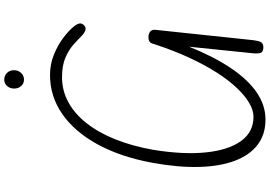

<svg xmlns="http://www.w3.org/2000/svg" viewBox="-203 -1057 1270 904"><g transform="rotate(-90 432.0 -605.0)"><path d="M321 10Q250.5 10 201.8 -27.5Q153 -65 126.8 -135Q100.5 -205 98 -303.8Q95.5 -402.5 118 -525Q146 -674.5 205 -781.8Q264 -889 347.2 -946.8Q430.5 -1004.5 530.5 -1004.5Q582 -1004.5 627.2 -986Q672.5 -967.5 707.2 -941Q742 -914.5 761 -890Q772 -876 773.5 -864.8Q775 -853.5 763.5 -843Q753.5 -834 741 -838.2Q728.5 -842.5 716.5 -854Q698.5 -872 674 -894Q649.5 -916 612.5 -932Q575.5 -948 520 -948Q457.5 -948 402.8 -918.2Q348 -888.5 303.8 -832.2Q259.5 -776 227.8 -696.5Q196 -617 178.5 -517.5Q155.5 -376 166.5 -270Q177.5 -164 220 -105.2Q262.5 -46.5 334 -46.5Q364.5 -46.5 399 -66.5Q433.5 -86.5 470 -125Q506.5 -163.5 542.5 -219.8Q578.5 -276 612.2 -349Q646 -422 675 -510Q677 -517.5 679.2 -523.5Q681.5 -529.5 685 -533.2Q688.5 -537 694.2 -539Q700 -541 708.5 -541Q726 -541 735.8 -532.5Q745.5 -524 743.5 -508L695 -49Q692.5 -26 686.5 -12.8Q680.5 0.5 658.5 0Q639.5 -1 635.2 -12.8Q631 -24.5 633 -47.5L664 -349.5Q617.5 -233.5 563.5 -153.2Q509.5 -73 449 -31.5Q388.5 10 321 10ZM509 -1127Q490.5 -1127 478.8 -1140.5Q467 -1154 467 -1174Q467 -1192 478.5 -1206Q490 -1220 509 -1220Q527.5 -1220 540.5 -1207.2Q553.5 -1194.5 553.5 -1174Q553.5 -1154.5 540.8 -1140.8Q528 -1127 509 -1127Z"/></g></svg>

Font: Edu SA Hand Cursive
Style: Regular
Weight: 400
Designer: Tina and Corey Anderson, Eben Sorkin, Mirko Velimirovic
Foundry: Google for Education
Version: Version 2.000